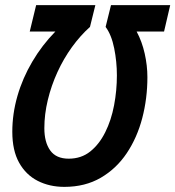

<svg xmlns="http://www.w3.org/2000/svg" viewBox="-20 -713 684 749"><path d="M231 16Q173 16 127 -7.5Q81 -31 54.5 -78.5Q28 -126 28 -199Q28 -269 48 -338.5Q68 -408 106 -472.5Q144 -537 196 -590H96L121 -693H352L331 -608Q293 -574 260.5 -529Q228 -484 204 -431.5Q180 -379 166.5 -323Q153 -267 153 -213Q153 -158 176 -126Q199 -94 248 -94Q297 -94 332 -122Q367 -150 390.5 -197Q414 -244 425 -302Q436 -360 436 -419Q436 -472 425.5 -524.5Q415 -577 392 -608L413 -693H644L620 -590H513Q534 -551 544.5 -504Q555 -457 555 -412Q555 -329 535 -252.5Q515 -176 474.5 -115.5Q434 -55 373 -19.5Q312 16 231 16Z"/></svg>

Font: Ubuntu Sans Mono SemiBold
Style: Italic
Weight: 600
Italic angle: -13.5°
Monospace: yes
Designer: Dalton Maag Ltd
Foundry: Dalton Maag Ltd
Version: Version 1.006